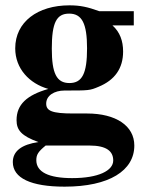

<svg xmlns="http://www.w3.org/2000/svg" viewBox="-20 -493 540 719"><path d="M254 -68C174 -68 153 -78 153 -105C153 -135 183 -154 222 -154C313 -154 316 -154 349 -168C410 -193 441 -237 441 -300C441 -340 429 -373 401 -398H481V-451H352C308 -467 280 -473 240 -473C121 -473 37 -411 37 -312C37 -236 90 -180 161 -160C81 -137 42 -102 42 -43C42 -6 60 16 124 39C61 48 28 73 28 114C28 174 96 206 222 206C389 206 483 146 483 52C483 -22 414 -68 306 -68ZM306 -312C306 -218 288 -182 240 -182C192 -182 174 -218 174 -311C174 -409 192 -442 239 -442C287 -442 306 -405 306 -312ZM315 52C380 52 404 74 404 108C404 146 349 174 250 174C162 174 116 151 116 107C116 86 123 75 151 52Z"/></svg>

Font: XITS
Style: Bold
Weight: 700
Designer: MicroPress Inc., with final additions and corrections provided by Coen Hoffman, Elsevier (retired)
Version: Version 1.107